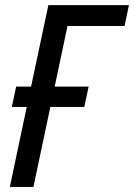

<svg xmlns="http://www.w3.org/2000/svg" viewBox="-20 -734 526 754"><path d="M18.6 0 85 -314H26.4L43.5 -394H102.1L169.9 -713.9H486.3L469.2 -631.8H245.1L194.8 -394H328.1L311 -314H177.7L111.3 0Z"/></svg>

Font: Open Sans SemiCondensed Medium
Style: Italic
Weight: 500
Width: 4
Italic angle: -12°
Designer: Monotype Design Team
Foundry: Monotype Imaging Inc.
Version: Version 3.000